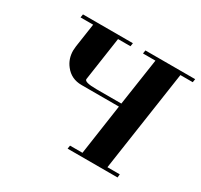

<svg xmlns="http://www.w3.org/2000/svg" viewBox="-132 -784 996 953"><g transform="rotate(30 366.0 -307.5)"><path d="M85.9 -596.2 88.9 -615.2H375L372.1 -596.2H300.8L264.2 -346.2Q261.2 -327.1 333 -327.1H475.1L515.1 -596.2H443.8L446.8 -615.2H731.9L729 -596.2H658.2L573.2 -19H644L642.1 0H356L358.9 -19H430.2L472.2 -308.1H257.8Q198.7 -308.1 164.1 -353Q136.2 -388.2 136.2 -436Q136.2 -443.4 138.2 -460.9L158.2 -596.2Z"/></g></svg>

Font: Hjet
Style: Italic
Weight: 400
Designer: T. Christopher White
Version: Version 1.2